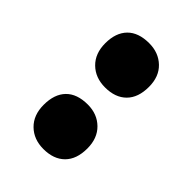

<svg xmlns="http://www.w3.org/2000/svg" viewBox="-16 -980 531 531"><g transform="rotate(-45 250.0 -714.5)"><path d="M371 -629Q329 -629 306.5 -651.5Q284 -674 284 -714Q284 -752 307.5 -776Q331 -800 371 -800Q412 -800 434.5 -778Q457 -756 457 -714Q457 -677 434 -653Q411 -629 371 -629ZM130 -629Q88 -629 65.5 -651.5Q43 -674 43 -714Q43 -752 66.5 -776Q90 -800 130 -800Q172 -800 194.5 -778Q217 -756 217 -714Q217 -677 193.5 -653Q170 -629 130 -629Z"/></g></svg>

Font: Lexend Tera
Style: Bold
Weight: 700
Designer: Bonnie Shaver-Troup, Thomas Jockin
Foundry: Lexend
Version: Version 1.007